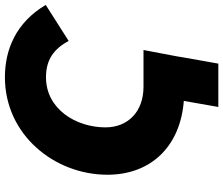

<svg xmlns="http://www.w3.org/2000/svg" viewBox="-82 -668 887 762"><g transform="rotate(-90 361.0 -287.5)"><path d="M317 136H489L513 1L518 -29L543 -161H397C298 -161 236 -223 236 -312C236 -428 308 -548 435 -548C503 -548 547 -518 579 -458L722 -549C652 -667 545 -711 435 -711C207 -711 48 -515 48 -304C48 -133 159 -15 341 -1Z"/></g></svg>

Font: Fixel Display ExtraBold
Style: Italic
Weight: 800
Italic angle: -10°
Designer: AlfaBravo + MacPaw
Foundry: Kyrylo Tkachov, Marchela Mozhyna, Serhii Makarenko, Maria Weinstein, Zakhar Kryvoshyya
Version: Version 1.210;Glyphs 3.2 (3217)